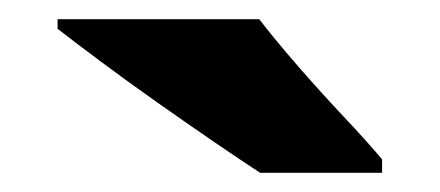

<svg xmlns="http://www.w3.org/2000/svg" viewBox="-20 -786 458 200"><path d="M250 -766Q267 -744 290.5 -717Q314 -690 338 -664.5Q362 -639 378 -620V-606H251Q231 -619 202.5 -638.5Q174 -658 143.5 -679.5Q113 -701 85.5 -721.5Q58 -742 40 -756V-766Z"/></svg>

Font: Noto Sans Myanmar Black
Style: Regular
Weight: 900
Designer: Monotype Design Team
Foundry: Monotype Imaging Inc.
Version: Version 2.107; ttfautohint (v1.8.4.7-5d5b)